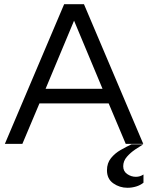

<svg xmlns="http://www.w3.org/2000/svg" viewBox="-20 -682 702 910"><path d="M3 0 284 -662H378L659 0H576L495 -192H167L86 0ZM196 -261H466L331 -584ZM487 125Q487 91 506 67.5Q525 44 552.5 28.5Q580 13 603 2H659Q644 11 621.5 26Q599 41 581.5 61Q564 81 564 106Q564 130 583 143Q602 156 624 156Q644 156 660 145V184Q645 196 625 202Q605 208 584 208Q547 208 517 187Q487 166 487 125Z"/></svg>

Font: Questrial
Style: Regular
Weight: 400
Designer: Joe Prince, Laura Meseguer
Foundry: Joe Prince, Laura Meseguer
Version: Version 2.000; ttfautohint (v1.8.3)